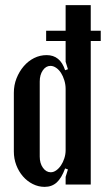

<svg xmlns="http://www.w3.org/2000/svg" viewBox="-20 -720 413 749"><path d="M245 -59 234 -63Q220 -25 201 -8Q182 9 154 9Q130 9 108 -2Q86 -13 69.5 -32Q53 -51 43.5 -76Q34 -101 34 -129V-358Q34 -388 44.5 -414.5Q55 -441 72.5 -461.5Q90 -482 113 -493.5Q136 -505 162 -505Q215 -505 234 -446L245 -450L236 -479V-700H334V0H236V-30ZM236 -373Q236 -390 231 -406.5Q226 -423 218 -435.5Q210 -448 199 -455.5Q188 -463 177 -463Q159 -463 147 -445.5Q135 -428 135 -402V-109Q135 -83 147.5 -65.5Q160 -48 178 -48Q189 -48 199.5 -55.5Q210 -63 218 -75Q226 -87 231 -102.5Q236 -118 236 -134ZM160 -600H373V-560H160Z"/></svg>

Font: Moniqa Paragraph
Style: Bold
Weight: 700
Designer: Rajesh Rajput
Foundry: Rajesh Rajput
Version: Version 1.000